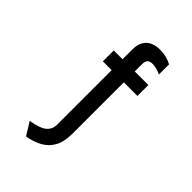

<svg xmlns="http://www.w3.org/2000/svg" viewBox="-271 -820 1158 1158"><g transform="rotate(45 308.0 -241.0)"><path d="M182 230 131.5 148Q207.5 135 236 110.8Q264.5 86.5 264.5 45.5V-418H189.5V-511H264.5V-593Q264.5 -639.5 282 -665.5Q299.5 -691.5 326.2 -701.8Q353 -712 382 -712Q412.5 -712 437.5 -705.8Q462.5 -699.5 484.5 -687.5V-601.5Q462 -611 444.5 -615.2Q427 -619.5 411.5 -619.5Q386.5 -619.5 377.5 -606.8Q368.5 -594 368.5 -573.5V-511H484.5V-418H368.5V19Q368.5 88 345.2 131Q322 174 280 197.2Q238 220.5 182 230Z"/></g></svg>

Font: Overpass Mono Light SemiBold
Style: Regular
Weight: 600
Monospace: yes
Version: Version 4.000